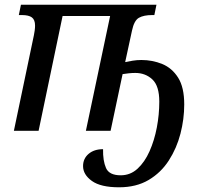

<svg xmlns="http://www.w3.org/2000/svg" viewBox="-20 -556 855 816"><path d="M486 240Q408 240 370.5 213Q333 186 333 150Q333 118 356.5 98Q380 78 418 78Q417 127 430.5 158Q444 189 493 189Q534 189 564.5 161Q595 133 615.5 87Q636 41 646.5 -14Q657 -69 657 -124Q657 -191 627.5 -218.5Q598 -246 555 -246Q541 -246 527.5 -244.5Q514 -243 501 -241L450 0H345L448 -488H246L144 0H39L124 -406Q126 -415 127.5 -426.5Q129 -438 129 -447Q129 -472 115.5 -482Q102 -492 73 -492H60L69 -536H645L636 -492H627Q591 -492 570.5 -480.5Q550 -469 541 -426L512 -292Q526 -295 543.5 -298Q561 -301 581 -301Q628 -301 669.5 -284Q711 -267 737 -226Q763 -185 763 -112Q763 -50 747 12Q731 74 697.5 126Q664 178 611.5 209Q559 240 486 240Z"/></svg>

Font: Noto Serif SemiCondensed Medium
Style: Italic
Weight: 500
Width: 4
Italic angle: -12°
Designer: Monotype Design Team
Foundry: Monotype Imaging Inc.
Version: Version 2.013